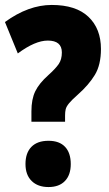

<svg xmlns="http://www.w3.org/2000/svg" viewBox="-20 -744 442 776"><path d="M107 -294Q107 -343 122.5 -375Q138 -407 175 -440Q205 -467 217.5 -485.5Q230 -504 230 -532Q230 -580 173 -580Q122 -580 52 -528L0 -655Q95 -724 189 -724Q287 -724 337.5 -676Q388 -628 388 -546Q388 -482 363.5 -441.5Q339 -401 295 -362Q270 -340 259 -326.5Q248 -313 245.5 -302.5Q243 -292 243 -277V-252H107ZM83 -81Q83 -126 107 -150.5Q131 -175 176 -175Q220 -175 243 -150.5Q266 -126 266 -81Q266 -37 242.5 -12.5Q219 12 176 12Q133 12 108 -12.5Q83 -37 83 -81Z"/></svg>

Font: Noto Sans Lao UI ExtCond Blk
Style: Regular
Weight: 900
Width: 2
Designer: Monotype Design Team
Foundry: Monotype Imaging Inc.
Version: Version 2.000; ttfautohint (v1.8.4.7-5d5b)